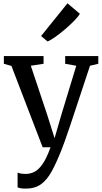

<svg xmlns="http://www.w3.org/2000/svg" viewBox="-20 -896 622 1168"><path d="M136 251.5Q103 251.5 87 243.5V154Q93.5 157.5 107.5 159.8Q121.5 162 136.5 162Q163.5 162 189 149.5Q214.5 137 238.8 102.2Q263 67.5 287.5 0H239.5L49.5 -495L3.5 -508V-555H245V-508L167.5 -496L266 -201L312 -55.5L354.5 -202L444 -496L376.5 -508V-555H578V-508L527.5 -496Q450 -259.5 407.8 -134.8Q365.5 -10 354.5 15Q324 92 295.5 144.8Q267 197.5 229.8 224.5Q192.5 251.5 136 251.5ZM270 -644H269L230 -677L390.5 -876L466 -812Q455.5 -794.5 431.2 -769.5Q407 -744.5 376.8 -718.8Q346.5 -693 318 -672.5Q289.5 -652 270 -644Z"/></svg>

Font: Merriweather
Style: Regular
Weight: 400
Designer: Eben Sorkin
Foundry: Eben Sorkin
Version: Version 2.100; ttfautohint (v1.7.19-72a1) -l 8 -r 50 -G 200 